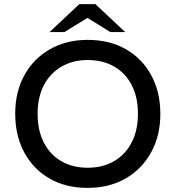

<svg xmlns="http://www.w3.org/2000/svg" viewBox="-20 -904 854 934"><path d="M406 10Q300 10 221 -35.5Q142 -81 98 -162.5Q54 -244 54 -351Q54 -457 98.5 -538Q143 -619 223 -664.5Q303 -710 406 -710Q513 -710 592.5 -664.5Q672 -619 716 -537.5Q760 -456 760 -350Q760 -244 715 -162.5Q670 -81 590.5 -35.5Q511 10 406 10ZM406 -88Q479 -88 534 -119.5Q589 -151 620 -210Q651 -269 651 -351Q651 -432 620.5 -490.5Q590 -549 535 -580.5Q480 -612 406 -612Q335 -612 280 -580.5Q225 -549 194 -490.5Q163 -432 163 -350Q163 -269 193.5 -210Q224 -151 279 -119.5Q334 -88 406 -88ZM221 -748 366 -884H444L422 -827L293 -748ZM517 -748 389 -827 366 -884H444L589 -748Z"/></svg>

Font: REM Medium
Style: Regular
Weight: 400
Version: Version 1.005;gftools[0.9.28]